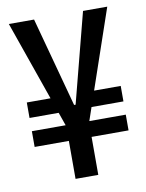

<svg xmlns="http://www.w3.org/2000/svg" viewBox="-76 -708 576 757"><g transform="rotate(-10 212.0 -329.5)"><path d="M28 -158V-221H404V-158ZM28 -274V-336H183V-274ZM261 -274V-336H404V-274ZM165 -6V-216L12 -653H113L210 -294H216L309 -653H406L256 -215V-6Z"/></g></svg>

Font: Bricolage Grotesque 36pt Condensed
Style: Regular
Weight: 400
Width: 3
Designer: Mathieu Triay
Foundry: Atelier Triay
Version: Version 1.001;gftools[0.9.33.dev8+g029e19f]